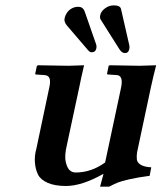

<svg xmlns="http://www.w3.org/2000/svg" viewBox="-20 -677 597 709"><path d="M226.1 -584 304.7 -492.2Q311 -484.4 317.9 -483.9Q333 -483.9 335.9 -499Q337.4 -506.3 335 -513.2L293 -633.8Q293 -633.8 292 -635.7Q291.5 -637.7 290.8 -638.9Q290 -640.1 288.8 -642.3Q287.6 -644.5 285.6 -646Q283.7 -647.5 281.5 -648.9Q279.3 -650.4 275.9 -651.1Q272.5 -651.9 268.6 -651.9Q256.3 -651.9 245.6 -646.2Q234.9 -640.6 228 -630.9Q221.2 -621.1 218.5 -609.1Q215.8 -597.2 226.1 -584ZM350.1 -621.1Q348.1 -611.3 351.6 -605L420.4 -496.1Q429.7 -481 441.4 -481Q454.6 -481 457.5 -496.1Q459 -502.4 457.5 -509.8L426.8 -644Q423.8 -657.2 399.4 -657.2Q382.8 -657.2 367.9 -646.2Q353 -635.3 350.1 -621.1ZM486.3 -115.2Q483.9 -100.1 485.4 -88.1Q486.8 -76.2 500 -68.4Q513.2 -60.5 538.6 -59.1L532.7 -27.8Q488.8 -22 458.5 -15.1Q428.2 -8.3 415 -2.9Q401.9 2.4 383.3 12.2H349.6L362.3 -35.2Q282.2 9.8 223.6 9.8Q182.1 9.8 155.8 -2Q129.4 -13.7 120.1 -33Q110.8 -52.2 108.9 -76.9Q106.9 -101.6 114.3 -127.9L161.6 -352.1Q167 -374.5 163.3 -386.7Q159.7 -398.9 143.1 -399.9L112.3 -401.9L109.9 -403.8L116.2 -434.1L121.6 -436Q200.2 -434.1 232.4 -434.1L290.5 -436Q279.8 -391.1 272.5 -354L227.1 -142.1Q217.3 -101.1 222.9 -78.4Q228.5 -55.7 237.8 -47.9Q247.1 -40 259.3 -40Q317.4 -40 368.2 -77.1L426.8 -352.1Q437 -399.9 409.2 -399.9L378.4 -401.9L375 -403.8L381.3 -434.1L385.7 -436Q469.2 -434.1 496.1 -434.1L556.6 -436Q545.9 -394.5 537.1 -354Z"/></svg>

Font: Linux Libertine Slanted
Style: Semibold Slanted
Weight: 600
Designer: Philipp H. Poll
Foundry: Philipp H. Poll
Version: Version 5.1.1